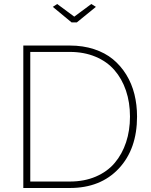

<svg xmlns="http://www.w3.org/2000/svg" viewBox="-20 -937 752 957"><path d="M265.1 -917 350.1 -854 435.1 -917 458 -902.8 362.8 -825.2H336.9L243.2 -902.8ZM96.2 0V-710H328.1Q394 -710 449 -691.9Q503.9 -673.8 543 -641.6Q582 -609.4 609.4 -564.9Q636.7 -520.5 649.9 -467.8Q663.1 -415 663.1 -356Q663.1 -194.3 572.3 -97.2Q481.4 0 328.1 0ZM328.1 -678.2H130.9V-32.2H328.1Q400.4 -32.2 457.8 -56.9Q515.1 -81.5 552 -125.2Q588.9 -168.9 608.4 -227.8Q627.9 -286.6 627.9 -356Q627.9 -426.3 607.9 -485.4Q587.9 -544.4 550.5 -587.4Q513.2 -630.4 456.1 -654.3Q398.9 -678.2 328.1 -678.2Z"/></svg>

Font: Rawline ExtraLight
Style: Regular
Weight: 275
Designer: Matt McInerney, Pablo Impallari, Rodrigo Fuenzalida
Foundry: Matt McInerney, Pablo Impallari, Rodrigo Fuenzalida
Version: Version 4.020;PS 004.020;hotconv 1.0.88;makeotf.lib2.5.64775